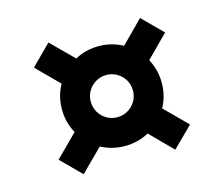

<svg xmlns="http://www.w3.org/2000/svg" viewBox="-78 -702 820 704"><g transform="rotate(-15 332.0 -350.0)"><path d="M83 -174.8 166 -257.8Q142.6 -299.3 142.6 -349.6Q142.6 -399.9 166 -441.4L83 -524.4L158.2 -599.6L241.7 -516.6Q282.7 -539.1 332 -539.1Q381.3 -539.1 423.3 -516.1L505.9 -599.6L581.1 -524.4L498.5 -441.4Q521.5 -398.4 521.5 -349.6Q521.5 -300.3 498.5 -258.3L582 -174.8L505.9 -99.6L423.3 -183.1Q381.3 -160.2 332 -160.2Q283.7 -160.2 241.2 -182.6L158.2 -99.6ZM412.1 -349.6Q412.1 -371.6 401.4 -389.9Q390.6 -408.2 372.3 -418.9Q354 -429.7 332 -429.7Q310.1 -429.7 291.7 -418.9Q273.4 -408.2 262.7 -389.9Q252 -371.6 252 -349.6Q252 -327.6 262.7 -309.3Q273.4 -291 291.7 -280.3Q310.1 -269.5 332 -269.5Q354 -269.5 372.3 -280.3Q390.6 -291 401.4 -309.3Q412.1 -327.6 412.1 -349.6Z"/></g></svg>

Font: Wanted Sans
Style: Bold
Weight: 700
Designer: Original Design by Kil Hyung-jin and Kang Hanbin, Wanted Lab, Inc; Hangeul from Source Han Sans by Jang Soo-young and Ka
Foundry: Wanted Lab, Inc.
Version: Version 1.000